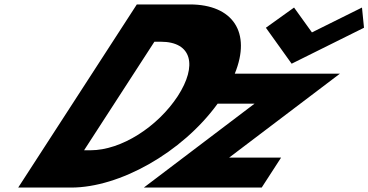

<svg xmlns="http://www.w3.org/2000/svg" viewBox="-20 -845 1660 865"><path d="M1304.8 -811 1177.9 -720 1293.9 -558 1619.9 -720 1610.8 -811 1385.3 -699ZM596.4 -825 62 0H301C516.9 0 799.1 -155.5 960.5 -378H1126.8L628 0H1159L1246.4 -135H1012.4L1511.3 -513H1037.7C1114 -699.4 1028.5 -825 835.4 -825ZM358.8 -168 675.6 -657H704.6C844.6 -657 870.2 -550 780.9 -412C690.5 -274 526.8 -168 387.8 -168Z"/></svg>

Font: Hussar
Style: BdWodka
Weight: 700
Foundry: Cannot Into Space Fonts
Version: Version 2.00